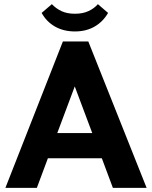

<svg xmlns="http://www.w3.org/2000/svg" viewBox="-20 -902 730 922"><path d="M282 -703H404L684 0H522L469 -142H210L157 0H6ZM255 -263H423L339 -487ZM340 -751Q285 -751 244 -774.5Q203 -798 180 -840L229 -882Q249 -861 275.5 -848.5Q302 -836 340 -836Q378 -836 405.5 -849Q433 -862 450 -882L499 -840Q475 -798 434.5 -774.5Q394 -751 340 -751Z"/></svg>

Font: Tilda Sans Extra Bold
Style: Regular
Weight: 800
Designer: ParaType Ltd
Foundry: ParaType Ltd
Version: Version 1.009